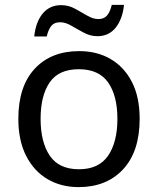

<svg xmlns="http://www.w3.org/2000/svg" viewBox="-20 -755 645 785"><path d="M551 -269Q551 -136 483.5 -63Q416 10 301 10Q230 10 174.5 -22.5Q119 -55 87 -117.5Q55 -180 55 -269Q55 -402 122 -474Q189 -546 304 -546Q377 -546 432.5 -513.5Q488 -481 519.5 -419.5Q551 -358 551 -269ZM146 -269Q146 -174 183.5 -118.5Q221 -63 303 -63Q384 -63 422 -118.5Q460 -174 460 -269Q460 -364 422 -418Q384 -472 302 -472Q220 -472 183 -418Q146 -364 146 -269ZM120 -606Q126 -665 154.5 -699.5Q183 -734 230 -734Q260 -734 286.5 -719.5Q313 -705 337 -691Q361 -677 382 -677Q405 -677 417.5 -691.5Q430 -706 437 -735H487Q481 -677 453 -642Q425 -607 378 -607Q350 -607 323.5 -621Q297 -635 272.5 -649.5Q248 -664 226 -664Q202 -664 190 -649.5Q178 -635 171 -606Z"/></svg>

Font: Noto Sans Vithkuqi
Style: Regular
Weight: 400
Version: Version 1.001